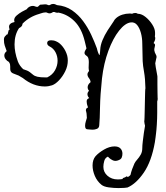

<svg xmlns="http://www.w3.org/2000/svg" viewBox="-29 -619 847 977"><path d="M771 -103V-45Q771 -17 769 14.5Q767 46 765 60Q764 67 762.5 80.5Q761 94 759 105Q742 202 703 259Q664 316 620 335Q617 336 604 337Q591 338 574 338Q550 338 524.5 334.5Q499 331 487 321Q465 303 453.5 276Q442 249 442 223Q442 194 457 176Q473 158 500.5 142Q528 126 554 126Q574 126 584 136.5Q594 147 594 163Q594 174 590 183.5Q586 193 569 198Q556 202 544.5 196.5Q533 191 526.5 184.5Q520 178 520 178Q506 184 501.5 200Q497 216 497 230Q497 257 518 275.5Q539 294 570 294Q577 294 582.5 293.5Q588 293 594 292L597 287Q600 286 605.5 284Q611 282 615 278Q620 283 625.5 279.5Q631 276 635 271Q638 257 643.5 241.5Q649 226 655 213Q660 203 669.5 192.5Q679 182 687 168Q695 154 695 135Q695 122 697.5 101Q700 80 703 58Q706 36 709 21Q708 16 706.5 10Q705 4 705 -2Q706 -5 706.5 -22Q707 -39 707.5 -63Q708 -87 708.5 -110.5Q709 -134 709.5 -151Q710 -168 711 -170Q710 -220 704 -253Q698 -286 697 -308L695 -397Q695 -426 688 -451.5Q681 -477 668.5 -492Q656 -507 637 -505Q608 -502 577 -463Q546 -424 522.5 -360.5Q499 -297 490 -220Q481 -136 480 -74.5Q479 -13 476 19Q475 32 464.5 36.5Q454 41 442 41Q435 41 427.5 40Q420 39 416 39Q404 39 404 21Q404 11 407.5 -0.5Q411 -12 413 -19Q412 -27 412 -34Q412 -41 410 -49Q408 -55 408 -57Q408 -69 419 -72L417 -78Q414 -86 413 -92.5Q412 -99 412 -103Q412 -111 416 -114.5Q420 -118 425 -120Q416 -129 416 -140Q416 -149 424 -157Q417 -165 417 -175Q417 -189 432 -201Q431 -212 423.5 -221.5Q416 -231 416 -241Q416 -248 424 -258Q423 -262 422.5 -266.5Q422 -271 422 -275Q422 -282 422.5 -289Q423 -296 423 -303Q423 -314 420.5 -322.5Q418 -331 410 -336Q401 -342 401 -350Q401 -355 404.5 -361.5Q408 -368 411 -373L402 -410Q386 -475 350.5 -510.5Q315 -546 268 -555Q267 -555 266 -554.5Q265 -554 263 -554Q256 -554 248 -558H241Q232 -551 223 -551Q218 -551 214 -553Q210 -555 206 -556H203Q197 -556 191 -554.5Q185 -553 179 -551Q177 -550 174.5 -549.5Q172 -549 170 -548Q121 -534 86 -499Q85 -489 79 -483.5Q73 -478 68 -476Q45 -442 45 -393Q45 -374 49 -352.5Q53 -331 62 -306Q70 -285 89 -267Q112 -260 122 -252.5Q132 -245 139.5 -238.5Q147 -232 161.5 -228.5Q176 -225 206 -225H211Q238 -238 251 -261.5Q264 -285 264 -310Q264 -333 253.5 -353Q243 -373 223 -383Q211 -389 211 -400Q211 -414 231 -414Q236 -414 243 -413Q250 -412 258 -408Q275 -401 290.5 -381Q306 -361 313 -336Q316 -324 316 -311Q316 -283 303 -256.5Q290 -230 271.5 -210.5Q253 -191 236 -185Q218 -179 199 -179Q140 -179 87 -222L65 -235L62 -236Q50 -240 36.5 -246Q23 -252 23 -268V-280Q23 -286 22 -291.5Q21 -297 16 -304Q6 -309 -0.5 -318Q-7 -327 -7 -337Q-7 -347 1 -355L5 -359Q-1 -376 -5 -387.5Q-9 -399 -9 -417Q-9 -428 -3.5 -434Q2 -440 9 -447Q9 -444 8 -443Q9 -443 9 -441L15 -465Q18 -468 20 -469Q17 -477 17 -483Q17 -501 45 -507Q43 -513 43 -516Q43 -529 55.5 -540Q68 -551 83 -559.5Q98 -568 107 -572Q112 -580 120.5 -584.5Q129 -589 138 -589Q144 -589 149.5 -586.5Q155 -584 161 -584Q163 -584 164 -585L175 -595Q183 -595 188.5 -596Q194 -597 201 -597Q206 -597 209.5 -596Q213 -595 216 -593H224Q232 -599 241 -599Q247 -599 252 -597Q257 -595 261 -593Q305 -589 337.5 -566.5Q370 -544 394 -511.5Q418 -479 435 -442.5Q452 -406 464 -373Q467 -359 471 -349.5Q475 -340 477 -338Q476 -338 478 -340Q480 -348 481 -366Q482 -389 492.5 -414.5Q503 -440 519 -465Q535 -490 549 -510Q553 -519 562 -527Q576 -539 594 -544.5Q612 -550 628 -550Q632 -550 635.5 -550Q639 -550 643 -549Q647 -551 651 -552Q655 -553 660 -553Q667 -553 674 -548V-549Q693 -548 712.5 -532Q732 -516 746 -494Q760 -472 760 -453Q760 -448 760 -443Q760 -438 759 -433Q761 -429 761 -425Q761 -414 754 -403L753 -399Q760 -396 760 -389Q760 -385 758 -378.5Q756 -372 756 -364Q758 -351 764 -341.5Q770 -332 766 -321L761 -297Q761 -294 763.5 -277.5Q766 -261 769.5 -244.5Q773 -228 772 -224Q772 -213 772 -189.5Q772 -166 772.5 -146Q773 -126 773 -123Q774 -119 773.5 -115Q773 -111 772 -106Q771 -105 771 -103Z"/></svg>

Font: RU Serius
Style: Regular
Weight: 400
Designer: Robert E. Leuschke
Foundry: Robert E. Leuschke
Version: Version 1.011; ttfautohint (v1.8.3)